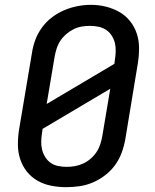

<svg xmlns="http://www.w3.org/2000/svg" viewBox="-20 -766 640 794"><path d="M254 8Q222 8 191.5 2Q161 -4 135.5 -18.5Q110 -33 91.5 -56Q73 -79 63.5 -108Q54 -137 54 -168.5Q54 -200 59 -231L112 -546Q116 -574 126 -601Q136 -628 153.5 -652Q171 -676 194.5 -694Q218 -712 245 -723.5Q272 -735 300 -740.5Q328 -746 356 -746Q388 -746 418 -738.5Q448 -731 473.5 -716.5Q499 -702 517.5 -679Q536 -656 545.5 -627.5Q555 -599 555 -567Q555 -535 550 -504L498 -189Q493 -161 483 -134Q473 -107 456 -83.5Q439 -60 415 -41.5Q391 -23 364 -11.5Q337 0 309 4Q281 8 254 8ZM173 -336 453 -502 455 -518Q458 -536 458.5 -554Q459 -572 455 -588.5Q451 -605 441.5 -619.5Q432 -634 418 -643Q404 -652 387 -655.5Q370 -659 352 -659Q334 -659 317 -656Q300 -653 284 -645Q268 -637 254 -625Q240 -613 230 -598Q220 -583 214.5 -566Q209 -549 206 -532ZM255 -76Q273 -76 290 -79Q307 -82 323.5 -89.5Q340 -97 354.5 -109.5Q369 -122 379 -137Q389 -152 394.5 -169Q400 -186 403 -203L436 -399L156 -233L154 -217Q151 -200 150.5 -182Q150 -164 154 -147.5Q158 -131 167 -116.5Q176 -102 189.5 -92.5Q203 -83 220.5 -79.5Q238 -76 255 -76Z"/></svg>

Font: Iosevka Curly MdExObl
Style: Regular
Weight: 500
Width: 7
Italic angle: -9°
Monospace: yes
Designer: Belleve Invis
Foundry: Belleve Invis
Version: Version 11.1.0; ttfautohint (v1.8.3)